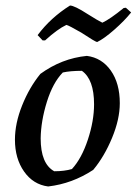

<svg xmlns="http://www.w3.org/2000/svg" viewBox="-20 -667 494 694"><path d="M134 -521 116 -540Q163 -603 233 -647Q249 -647 297 -616Q335 -592 350 -585Q378 -598 427 -638L435 -639L454 -622Q430 -592 393 -559.5Q356 -527 331 -515Q324 -516 274 -549Q229 -575 220 -577Q188 -562 143 -521ZM154 7Q100 0 67 -47Q34 -94 34 -162Q34 -221 60 -286Q86 -351 126 -400Q203 -456 294 -465Q348 -458 380.5 -412Q413 -366 413 -294Q413 -236 385 -168.5Q357 -101 317 -53Q241 -3 154 7ZM176 -48Q213 -48 240 -56Q275 -94 297.5 -162Q320 -230 320 -290Q320 -380 276 -411Q234 -411 207 -405Q171 -368 149.5 -299Q128 -230 127 -167Q127 -75 176 -48Z"/></svg>

Font: Albura Medium
Style: Italic
Weight: 462
Italic angle: -7°
Designer: Mercedes Jáuregui
Foundry: Omnibus-Type Team
Version: Version 1.000